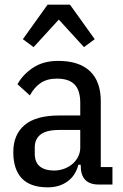

<svg xmlns="http://www.w3.org/2000/svg" viewBox="-20 -791 529 823"><path d="M403 0Q326 0 326 -81V-85H316Q304 -38 269 -13Q234 12 185 12Q110 12 73.5 -26.5Q37 -65 37 -139Q37 -214 85.5 -255Q134 -296 234 -296H324V-350Q324 -404 299.5 -429Q275 -454 224 -454Q182 -454 154.5 -435.5Q127 -417 108 -382L55 -430Q78 -472 122 -501Q166 -530 229 -530Q319 -530 365.5 -486Q412 -442 412 -357V-75H462V0ZM211 -60Q235 -60 256 -68Q277 -76 292 -89.5Q307 -103 315.5 -120.5Q324 -138 324 -158V-234H235Q179 -234 154 -214.5Q129 -195 129 -159V-133Q129 -95 151 -77.5Q173 -60 211 -60ZM280 -771 386 -623 340 -589 232 -707 124 -589 78 -623 184 -771Z"/></svg>

Font: IBM Plex Sans Cond Text
Style: Regular
Weight: 450
Width: 3
Designer: Mike Abbink, Paul van der Laan, Pieter van Rosmalen
Foundry: Bold Monday
Version: Version 1.3